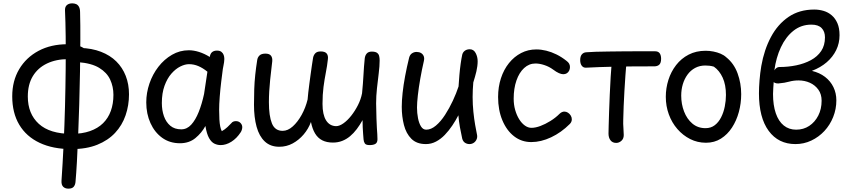

<svg xmlns="http://www.w3.org/2000/svg" viewBox="-20 -849 5072 1146"><path d="M407 41Q296 41 216.5 3.5Q137 -34 95 -104.5Q53 -175 53 -274Q53 -366 94.5 -436Q136 -506 210 -545.5Q284 -585 382 -585Q411 -585 434.5 -580Q458 -575 478 -563Q491 -554 495 -538Q499 -522 492 -505Q485 -486 475 -483Q465 -480 449 -485Q432 -490 416 -493Q400 -496 386 -496Q315 -496 260.5 -470Q206 -444 176 -394.5Q146 -345 146 -273Q146 -170 211.5 -110Q277 -50 407 -50Q470 -50 517 -66.5Q564 -83 595 -113.5Q626 -144 641.5 -187Q657 -230 657 -283Q657 -332 637.5 -374Q618 -416 572 -444Q526 -472 446 -478Q431 -480 425 -491.5Q419 -503 419 -519Q419 -539 429.5 -551.5Q440 -564 459 -563Q528 -561 582.5 -540Q637 -519 674 -482.5Q711 -446 730.5 -396Q750 -346 750 -286Q750 -220 729.5 -160.5Q709 -101 667 -56Q625 -11 560.5 15Q496 41 407 41ZM388 277Q369 277 357.5 266Q346 255 347 231Q354 129 359.5 15.5Q365 -98 368 -213.5Q371 -329 372 -436Q373 -543 372 -633Q371 -723 368 -786Q367 -808 379 -818.5Q391 -829 411 -829Q424 -829 434.5 -824.5Q445 -820 451.5 -808Q458 -796 458 -775Q460 -701 459.5 -610Q459 -519 457.5 -421Q456 -323 453 -226Q450 -129 446.5 -41Q443 47 439 118Q435 189 431 233Q430 253 420.5 265Q411 277 388 277Z M1297 17Q1278 17 1260 8.5Q1242 0 1228 -24.5Q1214 -49 1206 -97Q1184 -56 1146.5 -25Q1109 6 1054 6Q993 6 948 -26.5Q903 -59 878 -114.5Q853 -170 853 -238Q853 -295 872 -350.5Q891 -406 925.5 -450.5Q960 -495 1006.5 -522Q1053 -549 1107 -549Q1136 -549 1168 -539Q1200 -529 1232 -509Q1235 -529 1246 -538Q1257 -547 1275 -547Q1292 -547 1301.5 -539.5Q1311 -532 1315 -521Q1319 -510 1319 -497Q1319 -488 1317.5 -478Q1316 -468 1314 -458Q1312 -448 1310 -437Q1306 -407 1300.5 -362Q1295 -317 1291.5 -271.5Q1288 -226 1288 -194Q1288 -161 1289.5 -136Q1291 -111 1294.5 -94Q1298 -77 1304 -66Q1322 -76 1337.5 -90.5Q1353 -105 1360 -113Q1366 -121 1373.5 -123.5Q1381 -126 1388 -126Q1405 -126 1415.5 -115Q1426 -104 1426 -90Q1426 -83 1423.5 -74.5Q1421 -66 1417 -60Q1393 -23 1361 -3Q1329 17 1297 17ZM1062 -77Q1096 -77 1121.5 -105Q1147 -133 1166 -180.5Q1185 -228 1198 -288L1218 -421Q1191 -443 1164 -454.5Q1137 -466 1108 -466Q1084 -466 1056 -452Q1028 -438 1003 -409.5Q978 -381 962 -337Q946 -293 946 -234Q946 -191 958.5 -155.5Q971 -120 996.5 -98.5Q1022 -77 1062 -77Z M2186 17Q2164 17 2157.5 7Q2151 -3 2150 -17Q2149 -30 2147.5 -48.5Q2146 -67 2145 -88.5Q2144 -110 2144 -132Q2128 -103 2109.5 -78.5Q2091 -54 2069.5 -36Q2048 -18 2022.5 -8Q1997 2 1967 2Q1930 2 1903.5 -11.5Q1877 -25 1860.5 -52.5Q1844 -80 1836 -121Q1821 -80 1792.5 -46.5Q1764 -13 1727 7Q1690 27 1647 27Q1594 27 1560.5 -4.5Q1527 -36 1511.5 -92.5Q1496 -149 1496 -224Q1496 -273 1497.5 -316.5Q1499 -360 1503.5 -402.5Q1508 -445 1515 -489Q1517 -506 1528.5 -517.5Q1540 -529 1564 -529Q1588 -529 1597.5 -516.5Q1607 -504 1605 -483Q1603 -464 1599.5 -435Q1596 -406 1592.5 -372.5Q1589 -339 1587 -304.5Q1585 -270 1585 -239Q1585 -157 1603 -112.5Q1621 -68 1667 -68Q1698 -68 1727.5 -94.5Q1757 -121 1780.5 -163.5Q1804 -206 1816 -255Q1817 -272 1820 -296.5Q1823 -321 1826.5 -349Q1830 -377 1834 -405Q1838 -433 1841.5 -458Q1845 -483 1848 -500Q1850 -517 1860.5 -529.5Q1871 -542 1894 -542Q1920 -542 1930 -529.5Q1940 -517 1937 -495Q1933 -457 1925 -416.5Q1917 -376 1911 -330.5Q1905 -285 1905 -229Q1905 -165 1926 -131Q1947 -97 1986 -96Q2006 -96 2030 -113Q2054 -130 2076.5 -158.5Q2099 -187 2116.5 -221.5Q2134 -256 2141 -292Q2147 -353 2149.5 -402Q2152 -451 2157 -500Q2159 -518 2169 -529.5Q2179 -541 2199 -541Q2220 -541 2230 -534Q2240 -527 2243 -515Q2246 -503 2246 -488Q2246 -455 2240.5 -411.5Q2235 -368 2230 -322Q2225 -276 2225 -232Q2226 -177 2227 -142Q2228 -107 2229.5 -85Q2231 -63 2232 -48Q2233 -33 2233 -18Q2233 2 2221 9.5Q2209 17 2186 17Z M2422 -505Q2427 -523 2439.5 -531Q2452 -539 2466 -539Q2482 -539 2493 -532.5Q2504 -526 2509 -514Q2514 -502 2510 -485Q2498 -433 2488.5 -379Q2479 -325 2474 -280Q2469 -235 2469 -207Q2469 -174 2475 -143.5Q2481 -113 2493 -94Q2505 -75 2524 -75Q2553 -75 2582 -99.5Q2611 -124 2636.5 -163.5Q2662 -203 2683 -248Q2704 -293 2717 -333Q2719 -366 2722 -401Q2725 -436 2729.5 -468Q2734 -500 2739 -523Q2743 -538 2755 -546.5Q2767 -555 2784 -555Q2807 -555 2819 -532.5Q2831 -510 2831 -483Q2831 -469 2829 -454Q2827 -439 2823.5 -423Q2820 -407 2815 -390.5Q2810 -374 2805 -357Q2803 -336 2802 -313.5Q2801 -291 2801 -270Q2801 -225 2805.5 -181.5Q2810 -138 2816 -104Q2822 -70 2826 -51Q2831 -32 2825 -18Q2819 -4 2807.5 3.5Q2796 11 2782 11Q2768 11 2756 3.5Q2744 -4 2739 -21Q2731 -57 2725 -90.5Q2719 -124 2716 -161Q2700 -130 2679.5 -99.5Q2659 -69 2635 -44Q2611 -19 2582.5 -4Q2554 11 2522 11Q2467 11 2435.5 -20.5Q2404 -52 2391 -103Q2378 -154 2378 -211Q2378 -248 2383 -294.5Q2388 -341 2398 -394.5Q2408 -448 2422 -505Z M3361 -486Q3372 -478 3377 -469Q3382 -460 3382 -449Q3382 -437 3377 -427Q3372 -417 3363 -411.5Q3354 -406 3342 -406Q3331 -406 3316 -412.5Q3301 -419 3281 -434Q3258 -451 3229.5 -460.5Q3201 -470 3176 -470Q3138 -470 3108.5 -443Q3079 -416 3062.5 -368.5Q3046 -321 3046 -260Q3046 -224 3055 -192.5Q3064 -161 3079 -137Q3094 -113 3113 -99.5Q3132 -86 3152 -86Q3176 -86 3205.5 -97Q3235 -108 3265.5 -127Q3296 -146 3319 -169Q3326 -176 3333.5 -179.5Q3341 -183 3348 -183Q3360 -183 3370 -176.5Q3380 -170 3386.5 -159.5Q3393 -149 3393 -137Q3393 -121 3381 -109Q3330 -58 3269.5 -29.5Q3209 -1 3151 -1Q3093 -1 3048.5 -35.5Q3004 -70 2978.5 -131Q2953 -192 2953 -270Q2953 -330 2970 -382Q2987 -434 3018 -472.5Q3049 -511 3090.5 -532.5Q3132 -554 3181 -554Q3210 -554 3240.5 -546.5Q3271 -539 3301.5 -524Q3332 -509 3361 -486Z M3658 4Q3636 4 3624 -11.5Q3612 -27 3612 -52Q3612 -64 3613 -98.5Q3614 -133 3615.5 -181.5Q3617 -230 3619.5 -284Q3622 -338 3625 -391Q3628 -444 3632 -487Q3634 -510 3645 -522.5Q3656 -535 3676 -535Q3702 -535 3712 -524.5Q3722 -514 3720 -488Q3716 -446 3713 -399.5Q3710 -353 3707 -306Q3704 -259 3702.5 -215.5Q3701 -172 3700 -135Q3699 -110 3701 -85.5Q3703 -61 3703 -43Q3703 -21 3689 -8.5Q3675 4 3658 4ZM3478 -445Q3462 -444 3452.5 -456.5Q3443 -469 3443 -490Q3443 -513 3453 -524.5Q3463 -536 3479 -537Q3502 -539 3535.5 -540Q3569 -541 3610.5 -541.5Q3652 -542 3698 -542.5Q3744 -543 3792.5 -543Q3841 -543 3889 -543Q3909 -543 3917.5 -531Q3926 -519 3926 -498Q3926 -473 3914.5 -462.5Q3903 -452 3880 -453Q3810 -453 3752 -452.5Q3694 -452 3646 -451Q3598 -450 3557 -448.5Q3516 -447 3478 -445Z M4192 -546Q4215 -546 4238 -541.5Q4261 -537 4281 -528.5Q4301 -520 4315 -507Q4361 -470 4382.5 -411Q4404 -352 4404 -287Q4404 -232 4390 -180.5Q4376 -129 4349 -87.5Q4322 -46 4283 -21.5Q4244 3 4194 3Q4143 3 4099.5 -19Q4056 -41 4023 -79Q3990 -117 3972 -166.5Q3954 -216 3954 -271Q3954 -323 3969.5 -372Q3985 -421 4015.5 -460.5Q4046 -500 4090.5 -523Q4135 -546 4192 -546ZM4046 -278Q4046 -228 4063 -183.5Q4080 -139 4112.5 -111.5Q4145 -84 4191 -84Q4223 -84 4246 -101.5Q4269 -119 4284 -148.5Q4299 -178 4306 -213Q4313 -248 4313 -282Q4313 -343 4293.5 -385.5Q4274 -428 4241 -451Q4228 -455 4215.5 -456.5Q4203 -458 4190 -458Q4156 -458 4129 -443.5Q4102 -429 4083.5 -403.5Q4065 -378 4055.5 -346Q4046 -314 4046 -278Z M4728 11Q4626 11 4568 -68Q4510 -147 4510 -292Q4510 -327 4513.5 -370.5Q4517 -414 4524 -455Q4541 -552 4581.5 -628Q4622 -704 4686.5 -748Q4751 -792 4840 -792Q4869 -792 4896 -784Q4923 -776 4944.5 -757.5Q4966 -739 4978.5 -710Q4991 -681 4991 -639Q4991 -591 4971 -550Q4951 -509 4914.5 -477.5Q4878 -446 4826 -426Q4872 -415 4904.5 -390Q4937 -365 4954.5 -329Q4972 -293 4972 -250Q4972 -198 4953 -150.5Q4934 -103 4900.5 -67Q4867 -31 4822.5 -10Q4778 11 4728 11ZM4732 -75Q4776 -75 4810 -97.5Q4844 -120 4864 -159Q4884 -198 4884 -248Q4884 -287 4864.5 -314Q4845 -341 4814 -355Q4783 -369 4746 -369Q4717 -369 4689.5 -361.5Q4662 -354 4635 -352Q4626 -350 4615 -351.5Q4604 -353 4598 -359Q4597 -343 4595.5 -323.5Q4594 -304 4594 -288Q4594 -221 4610.5 -173Q4627 -125 4658 -100Q4689 -75 4732 -75ZM4602 -429Q4603 -431 4606.5 -435.5Q4610 -440 4616.5 -444.5Q4623 -449 4632 -449Q4684 -449 4732.5 -459Q4781 -469 4820 -490Q4859 -511 4881.5 -544.5Q4904 -578 4904 -626Q4904 -661 4884 -681.5Q4864 -702 4823 -702Q4762 -702 4716 -665.5Q4670 -629 4641 -567Q4612 -505 4602 -429Z"/></svg>

Font: Playpen Sans
Style: Regular
Weight: 400
Designer: Laura Meseguer, Veronika Burian, José Scaglione, Kostas Bartsokas, Vera Evstafieva, Tom Grace, Yorlmar Campos
Foundry: TypeTogether
Version: Version 2.000